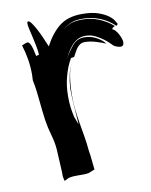

<svg xmlns="http://www.w3.org/2000/svg" viewBox="-76 -682 601 764"><g transform="rotate(-10 224.5 -300.0)"><path d="M223 11Q213 13 201 13H172Q146 13 135.5 19Q125 25 123 25L119 7V-11L114 -105Q112 -132 103 -163Q94 -194 89 -226Q86 -247 84 -266L80 -305Q78 -325 75.5 -346Q73 -367 68 -391Q68 -397 68.5 -403Q69 -409 69 -415Q69 -446 64 -476Q59 -506 50 -535Q57 -538 63 -540.5Q69 -543 74 -543Q79 -543 85 -531.5Q91 -520 98 -484Q100 -484 104 -485.5Q108 -487 110 -487Q109 -504 105 -523.5Q101 -543 97 -561Q93 -579 89.5 -593.5Q86 -608 86 -617Q86 -619 86.5 -622Q87 -625 91 -625Q96 -625 104 -614Q112 -603 121 -586Q130 -569 138.5 -549.5Q147 -530 154 -513Q181 -564 215.5 -590.5Q250 -617 306 -617Q347 -617 373 -607.5Q399 -598 413.5 -586.5Q428 -575 433 -565L439 -555Q439 -549 433 -547Q407 -572 374 -585Q341 -598 306 -598Q272 -598 255 -589Q239 -581 221 -569Q240 -581 256 -588Q273 -595 305 -595Q340 -595 372 -581.5Q404 -568 427 -547Q422 -545 418.5 -542.5Q415 -540 415 -535Q420 -535 426 -528.5Q432 -522 437 -513Q442 -504 445.5 -494.5Q449 -485 449 -479Q449 -462 436 -462Q426 -462 412 -469Q409 -470 399.5 -480Q390 -490 376 -500.5Q362 -511 344 -520Q326 -529 304 -529Q286 -529 272.5 -521.5Q259 -514 248 -501.5Q237 -489 228 -473L215 -449Q230 -476 248 -498Q268 -524 298 -524Q324 -524 346 -512.5Q368 -501 382 -484Q365 -491 342 -498Q319 -505 298 -505Q287 -505 279 -500Q271 -495 265.5 -487.5Q260 -480 255.5 -471Q251 -462 246 -454L233 -452Q216 -423 205.5 -384.5Q195 -346 195 -304Q195 -279 197.5 -259Q200 -239 205 -218L217 -187L215 -216Q213 -250 211 -276.5Q209 -303 209 -335Q211 -364 217 -390Q222 -412 232 -431Q220 -407 216 -376Q211 -342 211 -304Q211 -274 214 -247Q217 -220 221.5 -193Q226 -166 231 -137.5Q236 -109 239 -75L242 -56L248 1ZM235 -436 232 -431Z"/></g></svg>

Font: Finger Paint
Style: Regular
Weight: 400
Designer: Ralph du Carrois
Foundry: Ralph du Carrois
Version: Version 1.001